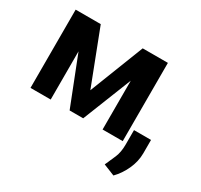

<svg xmlns="http://www.w3.org/2000/svg" viewBox="-151 -725 1176 1123"><g transform="rotate(30 436.5 -163.0)"><path d="M368.3 -163 511 -528.4H681.1V0H545.1V-329.9L414.1 0H322.4L194.6 -325.6V0H58.2V-528.4H227.6ZM821 -88.8V2.1Q820.7 57.2 796.3 110.3Q772 163.4 734.4 201.3L658 170.5Q674.7 133.9 690.3 97.1Q706 60.4 706 8.9V-88.8Z"/></g></svg>

Font: Interface
Style: Bold
Weight: 700
Designer: Rasmus Andersson
Foundry: rsms
Version: Version 1.8